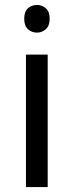

<svg xmlns="http://www.w3.org/2000/svg" viewBox="-20 -757 298 777"><path d="M173 -536V0H85V-536ZM130 -737Q150 -737 165.5 -723.5Q181 -710 181 -681Q181 -653 165.5 -639Q150 -625 130 -625Q108 -625 93 -639Q78 -653 78 -681Q78 -710 93 -723.5Q108 -737 130 -737Z"/></svg>

Font: Noto Sans Kawi
Style: Regular
Weight: 400
Designer: Fadhl Haqq
Version: Version 1.000